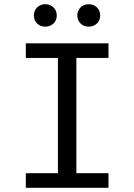

<svg xmlns="http://www.w3.org/2000/svg" viewBox="-20 -895 640 915"><path d="M497 -688.5V-619H344V-69.5H497V0H103V-69.5H256V-619H103V-688.5ZM196.5 -768Q172.5 -768 157 -783Q141.5 -798 141.5 -821Q141.5 -844.5 157 -859.8Q172.5 -875 196.5 -875Q219 -875 234.8 -859.8Q250.5 -844.5 250.5 -821Q250.5 -798 234.8 -783Q219 -768 196.5 -768ZM402.5 -768Q379.5 -768 364 -783Q348.5 -798 348.5 -821Q348.5 -844.5 364 -859.8Q379.5 -875 402.5 -875Q426 -875 441.8 -859.8Q457.5 -844.5 457.5 -821Q457.5 -798 441.8 -783Q426 -768 402.5 -768Z"/></svg>

Font: Fira Code Light
Style: Regular
Weight: 400
Monospace: yes
Version: Version 5.002